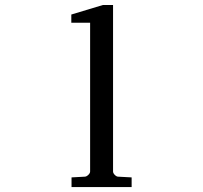

<svg xmlns="http://www.w3.org/2000/svg" viewBox="-20 -757 821 777"><path d="M269.5 0V-39.1L322.8 -42Q329.6 -42 337.2 -49.1Q344.7 -56.2 344.7 -63V-665H268.6V-698.2L396.5 -736.8H437.5V-63Q437.5 -56.2 444.6 -49.1Q451.7 -42 458.5 -42L512.7 -39.1V0Z"/></svg>

Font: BabelStone Ogham Fixed
Style: Regular
Weight: 400
Monospace: yes
Designer: Andrew West
Foundry: BabelStone
Version: Version 2.02 March 14, 2022